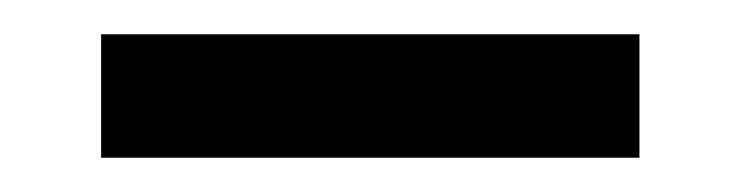

<svg xmlns="http://www.w3.org/2000/svg" viewBox="-20 -672 432 112"><path d="M39 -580H353V-652H39Z"/></svg>

Font: Charger Pro
Style: Regular
Weight: 400
Designer: Jasper
Foundry: Cannot Into Space Fonts
Version: Version 1.09